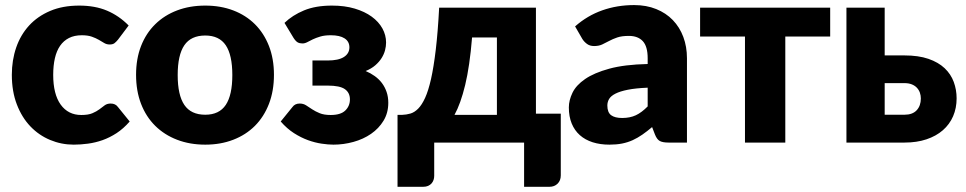

<svg xmlns="http://www.w3.org/2000/svg" viewBox="-20 -548 3712 738"><path d="M433.5 -395.5Q426.5 -387 420 -382Q413.5 -377 401.5 -377Q390 -377 380.8 -382.5Q371.5 -388 360 -394.8Q348.5 -401.5 333 -407Q317.5 -412.5 294.5 -412.5Q266 -412.5 245.2 -402Q224.5 -391.5 211 -372Q197.5 -352.5 191 -324.2Q184.5 -296 184.5 -260.5Q184.5 -186 213.2 -146Q242 -106 292.5 -106Q319.5 -106 335.2 -112.8Q351 -119.5 362 -127.8Q373 -136 382.2 -143Q391.5 -150 405.5 -150Q424 -150 433.5 -136.5L478.5 -81Q454.5 -53.5 428 -36.2Q401.5 -19 373.8 -9.2Q346 0.5 318 4.2Q290 8 263.5 8Q216 8 172.8 -10Q129.5 -28 96.8 -62.2Q64 -96.5 44.8 -146.5Q25.5 -196.5 25.5 -260.5Q25.5 -316.5 42.2 -365.2Q59 -414 91.8 -449.8Q124.5 -485.5 172.8 -506Q221 -526.5 284.5 -526.5Q345.5 -526.5 391.5 -507Q437.5 -487.5 474.5 -450Z M769 -526.5Q828 -526.5 876.5 -508Q925 -489.5 959.8 -455Q994.5 -420.5 1013.8 -371.2Q1033 -322 1033 -260.5Q1033 -198.5 1013.8 -148.8Q994.5 -99 959.8 -64.2Q925 -29.5 876.5 -10.8Q828 8 769 8Q709.5 8 660.8 -10.8Q612 -29.5 576.8 -64.2Q541.5 -99 522.2 -148.8Q503 -198.5 503 -260.5Q503 -322 522.2 -371.2Q541.5 -420.5 576.8 -455Q612 -489.5 660.8 -508Q709.5 -526.5 769 -526.5ZM769 -107Q822.5 -107 847.8 -144.8Q873 -182.5 873 -259.5Q873 -336.5 847.8 -374Q822.5 -411.5 769 -411.5Q714 -411.5 688.5 -374Q663 -336.5 663 -259.5Q663 -182.5 688.5 -144.8Q714 -107 769 -107Z M1073.5 -460Q1104 -489.5 1148.5 -508Q1193 -526.5 1256 -526.5Q1305 -526.5 1343.5 -515Q1382 -503.5 1408.8 -484Q1435.5 -464.5 1449.8 -438.8Q1464 -413 1464 -384.5Q1464 -370 1460 -354.8Q1456 -339.5 1446.8 -324.8Q1437.5 -310 1422.5 -297Q1407.5 -284 1385.5 -275Q1404.5 -267 1420.5 -255.5Q1436.5 -244 1448 -228.8Q1459.5 -213.5 1466 -194.5Q1472.5 -175.5 1472.5 -153Q1472.5 -114 1454.2 -84Q1436 -54 1406.2 -33.5Q1376.5 -13 1338.5 -2.5Q1300.5 8 1261.5 8Q1241.5 8 1216.2 4.2Q1191 0.5 1164 -9.2Q1137 -19 1110 -36.2Q1083 -53.5 1059 -81L1104 -136.5Q1113.5 -150 1132 -150Q1146 -150 1156.8 -143Q1167.5 -136 1180 -127.8Q1192.5 -119.5 1209 -112.8Q1225.5 -106 1251 -106Q1289.5 -106 1307.2 -123.2Q1325 -140.5 1325 -166Q1325 -191.5 1305.8 -205.2Q1286.5 -219 1239.5 -219H1181V-315.5H1239.5Q1281 -315.5 1302 -329Q1323 -342.5 1323 -366Q1323 -388.5 1304.5 -400.5Q1286 -412.5 1251.5 -412.5Q1227.5 -412.5 1211 -407.5Q1194.5 -402.5 1182.5 -396.8Q1170.5 -391 1161.2 -386Q1152 -381 1142.5 -381Q1132 -381 1124.5 -385Q1117 -389 1108.5 -402Z M2040 -518.5V-111H2135.5V126Q2135.5 146 2123.2 158Q2111 170 2092 170H1994.5V0H1649V128Q1649 136 1646.5 143.5Q1644 151 1638.8 157Q1633.5 163 1625.5 166.5Q1617.5 170 1606.5 170H1508V-106.5H1525.5Q1542 -107 1557.5 -111.5Q1573 -116 1587.2 -130.2Q1601.5 -144.5 1614 -171.8Q1626.5 -199 1636.8 -244.5Q1647 -290 1655 -357Q1663 -424 1668 -518.5ZM1794.5 -404Q1785.5 -293.5 1768 -221.2Q1750.5 -149 1727 -106.5H1890V-404Z M2549.5 0Q2527.5 0 2516.2 -6Q2505 -12 2497.5 -31L2486.5 -59.5Q2467 -43 2449 -30.5Q2431 -18 2411.8 -9.2Q2392.5 -0.5 2370.8 3.8Q2349 8 2322.5 8Q2287 8 2258 -1.2Q2229 -10.5 2208.8 -28.5Q2188.5 -46.5 2177.5 -73.2Q2166.5 -100 2166.5 -135Q2166.5 -162.5 2180.5 -191.5Q2194.5 -220.5 2229 -244.2Q2263.5 -268 2322 -284Q2380.5 -300 2469.5 -302V-324Q2469.5 -369.5 2450.8 -389.8Q2432 -410 2397.5 -410Q2370 -410 2352.5 -404Q2335 -398 2321.2 -390.5Q2307.5 -383 2294.5 -377Q2281.5 -371 2263.5 -371Q2247.5 -371 2236.5 -379Q2225.5 -387 2218.5 -398L2190.5 -446.5Q2237.5 -488 2294.8 -508.2Q2352 -528.5 2417.5 -528.5Q2464.5 -528.5 2502.2 -513.2Q2540 -498 2566.2 -470.8Q2592.5 -443.5 2606.5 -406Q2620.5 -368.5 2620.5 -324V0ZM2371.5 -94.5Q2401.5 -94.5 2424 -105Q2446.5 -115.5 2469.5 -139V-211Q2423 -209 2393 -203Q2363 -197 2345.5 -188Q2328 -179 2321.2 -167.5Q2314.5 -156 2314.5 -142.5Q2314.5 -116 2329 -105.2Q2343.5 -94.5 2371.5 -94.5Z M2671 -518.5H3171V-407.5H2998.5V0H2843.5V-407.5H2671Z M3380.5 -518.5V-335H3456Q3510.5 -335 3548.8 -321.8Q3587 -308.5 3611 -285.8Q3635 -263 3646 -233Q3657 -203 3657 -170Q3657 -132.5 3643.5 -101.2Q3630 -70 3604.2 -47.5Q3578.5 -25 3541.2 -12.5Q3504 0 3457 0H3233.5V-518.5ZM3380.5 -228.5V-107H3456.5Q3487.5 -107 3503.5 -124.2Q3519.5 -141.5 3519.5 -169.5Q3519.5 -181 3515.8 -191.8Q3512 -202.5 3504.2 -210.8Q3496.5 -219 3484.5 -223.8Q3472.5 -228.5 3456.5 -228.5Z"/></svg>

Font: Lato Black
Style: Regular
Weight: 900
Designer: Lukasz Dziedzic
Foundry: tyPoland Lukasz Dziedzic
Version: Version 2.007; 2014-02-27